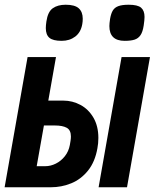

<svg xmlns="http://www.w3.org/2000/svg" viewBox="-28 -791 654 811"><path d="M88.5 -550H208.5L176 -366H240Q278 -366 312 -347.8Q346 -329.5 366.8 -293.8Q387.5 -258 387.5 -208.5Q387.5 -185.5 383.5 -165Q373.5 -107.5 343.8 -70.5Q314 -33.5 273 -16.8Q232 0 186.5 0H-8.5ZM267 -178.5 270 -196.5Q271.5 -206.5 271.5 -214.5Q271.5 -241.5 254 -251.2Q236.5 -261 203.5 -261H157.5L127 -89H163Q186 -89 208 -100Q230 -111 246 -131.2Q262 -151.5 267 -178.5ZM485.5 -550H605.5L508.5 0H388.5ZM165.5 -672.5Q165.5 -683 168 -700.5Q174 -741.5 195 -756.2Q216 -771 249.5 -771Q288 -771 304.8 -755.8Q321.5 -740.5 321.5 -712Q321.5 -699.5 319.5 -689Q313.5 -654.5 289.8 -636.5Q266 -618.5 232.5 -618.5Q196 -618.5 180.8 -631.2Q165.5 -644 165.5 -672.5ZM434 -681Q434 -691.5 437 -711.5Q441 -734.5 448.8 -747Q456.5 -759.5 472.2 -765.2Q488 -771 515.5 -771Q553.5 -771 568 -758.5Q582.5 -746 582.5 -719.5Q582.5 -707 579 -683.5Q575 -656.5 565.5 -642.5Q556 -628.5 540.2 -623.5Q524.5 -618.5 498.5 -618.5Q434 -618.5 434 -681Z"/></svg>

Font: JuliaMono Black
Style: Italic
Weight: 900
Italic angle: -9°
Monospace: yes
Designer: cormullion
Foundry: corm
Version: Version 0.057; ttfautohint (v1.8.4)